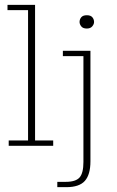

<svg xmlns="http://www.w3.org/2000/svg" viewBox="-20 -603 484 794"><path d="M16 0V-22H96V-561H11V-583H125V-22H200V0ZM217 171V149H252Q293 149 309 131Q325 113 325 67V-371H240V-393H354V64Q354 119 331 145Q308 171 254 171ZM339 -485Q323 -485 316 -494Q309 -503 309 -512Q309 -523 316 -531.5Q323 -540 339 -540Q355 -540 362 -531.5Q369 -523 369 -512Q369 -503 361.5 -494Q354 -485 339 -485Z"/></svg>

Font: Rokkitt Thin
Style: Regular
Weight: 250
Version: Version 3.103